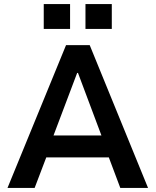

<svg xmlns="http://www.w3.org/2000/svg" viewBox="-20 -928 769 948"><path d="M17 0 306 -705H423L711 0H574L500 -197L554 -151H173L226 -197L151 0ZM361 -568 234 -232 214 -259H512L491 -232L365 -568ZM402 -785V-908H532V-785ZM196 -785V-908H326V-785Z"/></svg>

Font: Nunito Sans 7pt SemiCondensed
Style: Bold
Weight: 700
Width: 4
Designer: Vernon Adams
Foundry: Vernon Adams
Version: Version 3.101;gftools[0.9.27]